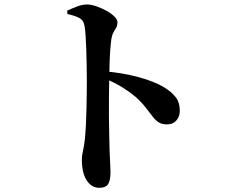

<svg xmlns="http://www.w3.org/2000/svg" viewBox="-20 -810 1040 880"><path d="M435.4 50.8Q409.6 50.8 391.6 34.1Q373.6 17.4 364.3 -11.4Q355.1 -40.2 355.1 -77Q355.1 -97.1 360.1 -117.5Q365.1 -138 368.8 -170.9Q371.8 -198.9 373.7 -235.7Q375.6 -272.4 376.4 -311.1Q377.3 -349.7 377.6 -383.8Q378 -417.8 378 -440.1Q378 -471.5 377.3 -508.4Q376.6 -545.3 375.5 -581.2Q374.4 -617.1 372.4 -646.9Q370.4 -676.7 367 -693.5Q362.3 -718.7 341 -729Q319.6 -739.3 289 -745.5L288 -761.2Q309.6 -771.2 333.3 -780.4Q357 -789.5 378.7 -789.5Q397.3 -789.5 421.1 -781.5Q444.9 -773.4 467.4 -761Q489.8 -748.7 504 -734.5Q518.3 -720.4 518.3 -708.1Q518.3 -693.5 512.5 -683.4Q506.6 -673.3 500.3 -662.1Q494 -651 490.5 -632.1Q487.5 -609.9 485.3 -581.1Q483.1 -552.4 482.2 -519.3Q481.3 -486.2 480.6 -451.5Q479.9 -410.8 479.4 -367Q478.9 -323.2 479.2 -279.3Q479.6 -235.4 480.6 -195.1Q481.5 -154.9 482.2 -121.1Q483.7 -82.8 485.1 -57.6Q486.4 -32.5 486.4 -22.1Q486.4 16.9 475.6 33.8Q464.7 50.8 435.4 50.8ZM745.6 -239.9Q721.8 -239.9 707 -249.5Q692.2 -259.1 679 -276.4Q665.9 -293.6 648 -316.8Q630.1 -340 601.4 -366.1Q574.8 -388.5 541.4 -409.3Q508 -430.1 458.3 -451.3V-483.1Q540.5 -476.5 613.5 -456.9Q686.5 -437.3 731.4 -410.3Q764.3 -390.7 784.2 -366Q804.1 -341.2 804.1 -301.1Q804.1 -276.8 788.7 -258.3Q773.4 -239.9 745.6 -239.9Z"/></svg>

Font: Noto Serif HK ExtraLight
Style: Regular
Weight: 200
Designer: Ryoko NISHIZUKA 西塚涼子 (kana & ideographs); Frank Grießhammer (Latin, Greek & Cyrillic); Wenlong ZHANG 张文龙 (bopomofo); San
Foundry: Adobe
Version: Version 2.002-H1;hotconv 1.1.0;makeotfexe 2.6.0